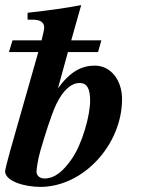

<svg xmlns="http://www.w3.org/2000/svg" viewBox="-34 -719 554 752"><path d="M319 -325C319 -267 289 -158 248 -98C214 -48 180 -20 140 -20C122 -20 109 -31 109 -47C109 -55 114 -94 124 -128C141 -186 164 -262 186 -310C212 -365 245 -394 278 -394C307 -394 319 -371 319 -325ZM232 -515H350L363 -561H245L284 -699C214 -686 163 -679 74 -669V-642H93C123 -642 139 -632 139 -612C139 -605 136 -588 129 -561H15L1 -515H116L6 -129C-4 -93 -14 -54 -14 -48C-14 -11 58 13 124 13C292 13 444 -152 444 -331C444 -404 401 -462 337 -462C286 -462 241 -439 193 -373Z"/></svg>

Font: XITS
Style: Bold Italic
Weight: 700
Italic angle: -16.33°
Designer: MicroPress Inc., with final additions and corrections provided by Coen Hoffman, Elsevier (retired)
Version: Version 1.302